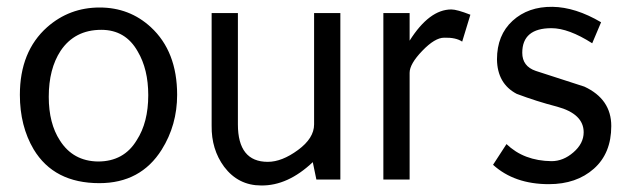

<svg xmlns="http://www.w3.org/2000/svg" viewBox="-20 -534 1875 571"><path d="M275.4 10.7Q140.6 10.7 80.1 -89.8Q39.1 -159.2 39.1 -252Q39.1 -380.9 120.1 -453.1Q186.5 -511.7 276.4 -511.7Q365.2 -511.7 428.7 -453.1Q506.8 -380.9 506.8 -252Q506.8 -162.1 460.9 -88.9Q398.4 10.7 275.4 10.7ZM281.2 -445.3Q202.1 -445.3 160.2 -382.8Q125 -329.1 125 -246.1Q125 -167 158.2 -116.2Q197.3 -54.7 271.5 -53.7Q348.6 -53.7 386.7 -117.2Q420.9 -169.9 420.9 -251Q420.9 -328.1 389.6 -380.9Q353.5 -445.3 281.2 -445.3Z M992.2 0H920.9L910.2 -51.8Q835.9 18.6 756.8 17.6Q688.5 17.6 646.5 -38.1Q608.4 -89.8 609.4 -160.2V-495.1H687.5V-164.1Q687.5 -52.7 776.4 -52.7Q818.4 -52.7 866.2 -87.9Q914.1 -123 914.1 -164.1V-495.1H992.2Z M1354.5 -410.2Q1335.9 -422.9 1300.8 -421.9Q1273.4 -421.9 1235.8 -382.8Q1198.2 -343.8 1198.2 -317.4V0H1120.1V-495.1H1198.2V-413.1Q1256.8 -505.9 1322.3 -505.9Q1338.9 -505.9 1378.9 -490.2Z M1612.3 13.7Q1509.8 13.7 1446.3 -43.9L1486.3 -105.5Q1538.1 -55.7 1620.1 -54.7Q1655.3 -54.7 1685.5 -81.1Q1715.8 -107.4 1715.8 -140.6Q1715.8 -195.3 1636.7 -216.8Q1576.2 -232.4 1516.6 -254.9Q1459 -285.2 1458 -357.4Q1458 -429.7 1504.4 -472.2Q1550.8 -514.6 1623 -513.7Q1691.4 -512.7 1767.6 -467.8L1741.2 -405.3Q1670.9 -450.2 1620.1 -450.2Q1533.2 -450.2 1533.2 -377Q1533.2 -336.9 1573.2 -323.2Q1600.6 -314.5 1717.8 -276.4Q1797.9 -239.3 1797.9 -159.2Q1797.9 -78.1 1746.1 -32.2Q1694.3 13.7 1612.3 13.7Z"/></svg>

Font: Puritan
Style: Regular
Weight: 400
Version: 2.0a